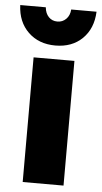

<svg xmlns="http://www.w3.org/2000/svg" viewBox="-63 -796 439 830"><g transform="rotate(5 156.5 -380.5)"><path d="M0 0ZM67.9 -541H245.1V0H67.9ZM156.7 -704.1Q178.7 -704.1 194.3 -719.5Q210 -734.9 211.9 -761.2H321.8Q318.8 -688 273.9 -644Q229 -600.1 156.7 -600.1Q85 -600.1 39.3 -644Q-6.3 -688 -9.3 -761.2H101.6Q104 -734.9 118.9 -719.5Q133.8 -704.1 156.7 -704.1Z"/></g></svg>

Font: Argentum Sans
Style: Bold
Weight: 700
Designer: Julieta Ulanovsky (Modified by Cristiano Sobral)
Foundry: Julieta Ulanovsky
Version: Version 1.000; ttfautohint (v1.5.65-e2d9)